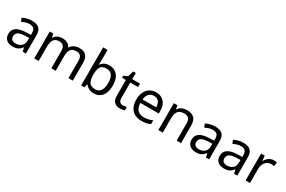

<svg xmlns="http://www.w3.org/2000/svg" viewBox="128 -2033 4933 3316"><g transform="rotate(30 2594.5 -375.0)"><path d="M288 -545Q386 -545 433 -502Q480 -459 480 -365V0H416L399 -76H395Q372 -47 347.5 -27.5Q323 -8 291.5 1Q260 10 215 10Q167 10 128.5 -7Q90 -24 68 -59.5Q46 -95 46 -149Q46 -229 109 -272.5Q172 -316 303 -320L394 -323V-355Q394 -422 365 -448Q336 -474 283 -474Q241 -474 203 -461.5Q165 -449 132 -433L105 -499Q140 -518 188 -531.5Q236 -545 288 -545ZM314 -259Q214 -255 175.5 -227Q137 -199 137 -148Q137 -103 164.5 -82Q192 -61 235 -61Q303 -61 348 -98.5Q393 -136 393 -214V-262Z M1234 -546Q1325 -546 1370 -499.5Q1415 -453 1415 -349V0H1328V-345Q1328 -408 1301.5 -440Q1275 -472 1219 -472Q1141 -472 1107.5 -427Q1074 -382 1074 -296V0H987V-345Q987 -387 975 -415.5Q963 -444 939 -458Q915 -472 877 -472Q823 -472 792 -449.5Q761 -427 747.5 -384Q734 -341 734 -278V0H646V-536H717L730 -463H735Q752 -491 776.5 -509.5Q801 -528 831 -537Q861 -546 893 -546Q955 -546 996.5 -524Q1038 -502 1057 -456H1062Q1089 -502 1135.5 -524Q1182 -546 1234 -546Z M1669 -575Q1669 -541 1667.5 -511.5Q1666 -482 1664 -465H1669Q1692 -499 1732 -522Q1772 -545 1835 -545Q1935 -545 1995.5 -475.5Q2056 -406 2056 -268Q2056 -176 2028.5 -114Q2001 -52 1951 -21Q1901 10 1835 10Q1772 10 1732 -13Q1692 -36 1669 -68H1662L1644 0H1581V-760H1669ZM1820 -472Q1763 -472 1730 -450.5Q1697 -429 1683 -384.5Q1669 -340 1669 -271V-267Q1669 -168 1701.5 -115.5Q1734 -63 1822 -63Q1894 -63 1929.5 -116Q1965 -169 1965 -269Q1965 -370 1929.5 -421Q1894 -472 1820 -472Z M2375 -62Q2395 -62 2416 -65.5Q2437 -69 2450 -73V-6Q2436 1 2410 5.5Q2384 10 2360 10Q2318 10 2282.5 -4.5Q2247 -19 2225 -55Q2203 -91 2203 -156V-468H2127V-510L2204 -545L2239 -659H2291V-536H2446V-468H2291V-158Q2291 -109 2314.5 -85.5Q2338 -62 2375 -62Z M2764 -546Q2833 -546 2882.5 -516Q2932 -486 2958.5 -431.5Q2985 -377 2985 -304V-251H2618Q2620 -160 2664.5 -112.5Q2709 -65 2789 -65Q2840 -65 2879.5 -74.5Q2919 -84 2961 -102V-25Q2920 -7 2880 1.5Q2840 10 2785 10Q2709 10 2650.5 -21Q2592 -52 2559.5 -113.5Q2527 -175 2527 -264Q2527 -352 2556.5 -415Q2586 -478 2639.5 -512Q2693 -546 2764 -546ZM2763 -474Q2700 -474 2663.5 -433.5Q2627 -393 2620 -321H2893Q2893 -367 2879 -401Q2865 -435 2836.5 -454.5Q2808 -474 2763 -474Z M3379 -546Q3475 -546 3524 -499.5Q3573 -453 3573 -349V0H3486V-343Q3486 -408 3457 -440Q3428 -472 3366 -472Q3277 -472 3243 -422Q3209 -372 3209 -278V0H3121V-536H3192L3205 -463H3210Q3228 -491 3254.5 -509.5Q3281 -528 3313 -537Q3345 -546 3379 -546Z M3942 -545Q4040 -545 4087 -502Q4134 -459 4134 -365V0H4070L4053 -76H4049Q4026 -47 4001.5 -27.5Q3977 -8 3945.5 1Q3914 10 3869 10Q3821 10 3782.5 -7Q3744 -24 3722 -59.5Q3700 -95 3700 -149Q3700 -229 3763 -272.5Q3826 -316 3957 -320L4048 -323V-355Q4048 -422 4019 -448Q3990 -474 3937 -474Q3895 -474 3857 -461.5Q3819 -449 3786 -433L3759 -499Q3794 -518 3842 -531.5Q3890 -545 3942 -545ZM3968 -259Q3868 -255 3829.5 -227Q3791 -199 3791 -148Q3791 -103 3818.5 -82Q3846 -61 3889 -61Q3957 -61 4002 -98.5Q4047 -136 4047 -214V-262Z M4503 -545Q4601 -545 4648 -502Q4695 -459 4695 -365V0H4631L4614 -76H4610Q4587 -47 4562.5 -27.5Q4538 -8 4506.5 1Q4475 10 4430 10Q4382 10 4343.5 -7Q4305 -24 4283 -59.5Q4261 -95 4261 -149Q4261 -229 4324 -272.5Q4387 -316 4518 -320L4609 -323V-355Q4609 -422 4580 -448Q4551 -474 4498 -474Q4456 -474 4418 -461.5Q4380 -449 4347 -433L4320 -499Q4355 -518 4403 -531.5Q4451 -545 4503 -545ZM4529 -259Q4429 -255 4390.5 -227Q4352 -199 4352 -148Q4352 -103 4379.5 -82Q4407 -61 4450 -61Q4518 -61 4563 -98.5Q4608 -136 4608 -214V-262Z M5111 -546Q5126 -546 5143.5 -544.5Q5161 -543 5174 -540L5163 -459Q5150 -462 5134.5 -464Q5119 -466 5105 -466Q5074 -466 5046 -453Q5018 -440 4996 -416.5Q4974 -393 4961.5 -360Q4949 -327 4949 -286V0H4861V-536H4933L4943 -438H4947Q4964 -468 4988 -492.5Q5012 -517 5043 -531.5Q5074 -546 5111 -546Z"/></g></svg>

Font: ukorean15
Style: Book
Weight: 400
Designer: Jelle Bosma - Monotype Design Team
Foundry: Monotype Imaging Inc.
Version: Version 2.003